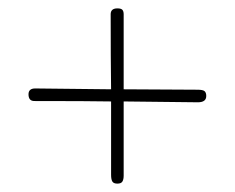

<svg xmlns="http://www.w3.org/2000/svg" viewBox="-20 -539 560 458"><path d="M472 -310Q472 -295 452 -295L275 -297V-120Q275 -111 272 -106Q269 -101 260 -101Q251 -101 248 -106Q245 -111 245 -122V-297Q190 -298 62 -298Q48 -298 48 -314Q48 -328 64 -328L245 -326Q244 -401 244 -505Q244 -519 260 -519Q269 -519 272 -515.5Q275 -512 275 -505V-326L451 -325Q464 -325 468 -321.5Q472 -318 472 -310Z"/></svg>

Font: Mali ExtraLight
Style: Regular
Weight: 275
Version: Version 1.000; ttfautohint (v1.6)